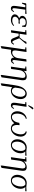

<svg xmlns="http://www.w3.org/2000/svg" viewBox="2268 -2950 986 5561"><g transform="rotate(90 2760.5 -170.0)"><path d="M59.1 -314 73.2 -411.1Q75.7 -427.2 81.5 -433.1Q87.4 -439 104 -439H264.2Q319.8 -439 384.8 -445.8L383.8 -418L381.8 -411.1L356.9 -408.2Q330.1 -411.1 288.1 -411.1H259.8L223.1 -141.1Q217.8 -100.6 217.8 -82Q217.8 -35.2 254.9 -35.2Q278.8 -35.2 293.9 -64.9L305.2 -86.9L328.1 -76.2L316.9 -54.2Q298.8 -19 275.4 -6.1Q252 6.8 222.2 6.8Q189.5 6.8 169.7 -14.2Q149.9 -35.2 149.9 -78.1Q149.9 -107.9 154.8 -141.1L191.9 -411.1H128.9L83 -314Z M396 -105Q396 -150.4 428 -183.6Q460 -216.8 510.7 -231.9Q476.6 -246.1 457.8 -269.5Q439 -293 439 -321.8Q439 -376 493.2 -414.1Q547.4 -452.1 632.8 -452.1Q717.3 -452.1 764.6 -412.1L751 -314H727.5L711.9 -390.1Q689 -422.9 627.9 -422.9Q569.3 -422.9 537.6 -393.1Q505.9 -363.3 505.9 -323.2Q505.9 -291 528.6 -268.6Q551.3 -246.1 588.9 -246.1Q622.6 -246.1 667 -252L664.6 -224.1L663.6 -216.8L638.7 -213.9Q613.3 -216.8 595.7 -216.8Q536.6 -216.8 500.2 -184.1Q463.9 -151.4 463.9 -108.9Q463.9 -76.2 491.9 -54.2Q520 -32.2 574.7 -32.2Q656.2 -32.2 716.8 -86.9L731 -66.9Q658.2 6.8 559.6 6.8Q485.4 6.8 440.7 -25.1Q396 -57.1 396 -105Z M851.6 -411.1 856.4 -439Q923.3 -439 986.3 -445.8L984.4 -418L958.5 -245.1H1063.5L1115.2 -306.2Q1169.4 -370.6 1193.4 -439.9L1248.5 -445.8L1246.6 -421.9L1089.4 -235.8L1150.4 -86.9Q1162.6 -57.6 1172.6 -46.4Q1182.6 -35.2 1200.7 -35.2Q1224.1 -35.2 1239.3 -64.9L1250.5 -86.9L1273.4 -76.2L1262.7 -54.2Q1244.6 -19 1220.9 -6.1Q1197.3 6.8 1167.5 6.8Q1141.1 6.8 1122.3 -7.8Q1103.5 -22.5 1089.4 -56.2L1022.5 -217.8H954.6L924.3 0L857.4 4.9L859.4 -20L908.7 -363.8Q911.6 -380.9 911.6 -391.1Q911.6 -402.8 905.3 -407Q898.9 -411.1 881.3 -411.1Z M1316.9 274.9 1407.2 -363.8Q1410.2 -380.9 1410.2 -391.1Q1410.2 -402.8 1403.8 -407Q1397.5 -411.1 1379.9 -411.1H1350.1L1355 -439Q1421.9 -439 1484.9 -445.8L1482.9 -418L1444.8 -154.8Q1440.9 -124.5 1440.9 -110.8Q1440.9 -85.9 1446.8 -69.3Q1452.6 -52.7 1463.1 -45.2Q1473.6 -37.6 1484.1 -34.9Q1494.6 -32.2 1508.8 -32.2Q1560.1 -32.2 1606.9 -79.6Q1653.8 -127 1664.1 -201.2L1696.8 -439L1764.2 -445.8L1762.2 -421.9L1724.1 -141.1Q1718.8 -100.6 1718.8 -82Q1718.8 -35.2 1755.9 -35.2Q1779.8 -35.2 1794.9 -64.9L1806.2 -86.9L1829.1 -76.2L1817.9 -54.2Q1799.8 -19 1776.4 -6.1Q1752.9 6.8 1723.1 6.8Q1690.4 6.8 1670.7 -13.9Q1650.9 -34.7 1650.9 -76.2V-86.9Q1620.1 -42 1572 -17.6Q1523.9 6.8 1478 6.8Q1445.3 6.8 1422.9 -2L1382.8 277.8L1324.2 303.2Z M1905.8 -411.1 1910.6 -439Q1977.5 -439 2040.5 -445.8L2038.6 -418L2029.8 -363.8Q2060.1 -404.8 2106.2 -428.5Q2152.3 -452.1 2198.7 -452.1Q2251.5 -452.1 2278.6 -427.5Q2305.7 -402.8 2305.7 -345.2Q2305.7 -320.3 2301.8 -294.9L2219.7 277.8L2156.7 303.2L2150.9 274.9L2232.4 -290Q2236.8 -324.2 2236.8 -334Q2236.8 -358.9 2231 -375.5Q2225.1 -392.1 2214.1 -399.9Q2203.1 -407.7 2192.4 -410.4Q2181.6 -413.1 2167.5 -413.1Q2116.7 -413.1 2070.1 -366Q2023.4 -318.8 2012.7 -244.1L1978.5 0L1911.6 6.8L1913.6 -17.1L1962.9 -363.8Q1965.8 -380.9 1965.8 -391.1Q1965.8 -402.8 1959.5 -407Q1953.1 -411.1 1935.5 -411.1Z M2394.5 274.9 2447.8 -98.1Q2463.9 -220.7 2502.4 -305.2Q2527.8 -361.8 2581.8 -407Q2635.7 -452.1 2693.8 -452.1Q2766.1 -452.1 2808.3 -402.6Q2850.6 -353 2850.6 -272Q2850.6 -219.2 2832.5 -168.7Q2814.5 -118.2 2783.2 -79.3Q2752 -40.5 2706.8 -16.8Q2661.6 6.8 2610.8 6.8Q2550.8 6.8 2505.9 -29.8L2460.4 277.8L2401.9 303.2ZM2517.6 -113.8Q2526.4 -71.8 2551.3 -46.9Q2576.2 -22 2615.7 -22Q2647.5 -22 2675.5 -38.3Q2703.6 -54.7 2722.9 -81.3Q2742.2 -107.9 2756.3 -141.8Q2770.5 -175.8 2777.1 -211.2Q2783.7 -246.6 2783.7 -279.8Q2783.7 -337.9 2756.6 -375.5Q2729.5 -413.1 2683.6 -413.1Q2628.9 -413.1 2586.9 -363Q2544.9 -313 2532.7 -222.2Z M2935.5 -411.1 2940.4 -439Q3009.3 -439 3072.3 -445.8L3070.3 -418L3028.3 -141.1Q3023.4 -104.5 3023.4 -82Q3023.4 -35.2 3060.5 -35.2Q3084.5 -35.2 3099.6 -64.9L3110.4 -86.9L3133.3 -76.2L3122.6 -54.2Q3104.5 -19 3080.8 -6.1Q3057.1 6.8 3027.3 6.8Q2994.6 6.8 2975.1 -14.2Q2955.6 -35.2 2955.6 -78.1Q2955.6 -107.9 2960.4 -141.1L2993.7 -363.8Q2996.6 -380.9 2996.6 -391.1Q2996.6 -402.8 2990.2 -407Q2983.9 -411.1 2966.3 -411.1ZM3025.4 -502 3071.3 -594.2Q3085 -621.1 3096.9 -632.1Q3108.9 -643.1 3124.5 -643.1Q3140.1 -643.1 3149.4 -624L3046.4 -493.2Z M3203.1 -178.2Q3203.1 -233.4 3221.7 -283.4Q3240.2 -333.5 3270.5 -368.9Q3300.8 -404.3 3339.8 -426.3Q3378.9 -448.2 3419.4 -451.2L3421.4 -424.8Q3393.1 -419.9 3366.7 -401.1Q3340.3 -382.3 3318.6 -351.3Q3296.9 -320.3 3283.7 -273.2Q3270.5 -226.1 3270.5 -169.9Q3270.5 -105.5 3296.1 -63.7Q3321.8 -22 3373.5 -22Q3416.5 -22 3451.7 -52.2Q3486.8 -82.5 3507.3 -126.7Q3527.8 -170.9 3536.1 -223.1L3538.6 -236.8L3605.5 -245.1L3603.5 -219.2Q3599.1 -183.1 3599.1 -169.9Q3599.1 -105.5 3624.8 -63.7Q3650.4 -22 3702.1 -22Q3741.7 -22 3774.7 -46.9Q3807.6 -71.8 3828.4 -110.8Q3849.1 -149.9 3860.4 -194.6Q3871.6 -239.3 3871.6 -282.2Q3871.6 -342.8 3848.6 -379.6Q3825.7 -416.5 3783.2 -424.8L3793.5 -451.2Q3860.8 -444.8 3899.2 -396Q3937.5 -347.2 3937.5 -272Q3937.5 -201.7 3907.2 -137.9Q3877 -74.2 3821.3 -33.7Q3765.6 6.8 3698.2 6.8Q3646 6.8 3607.7 -19.3Q3569.3 -45.4 3549.3 -90.8Q3516.1 -45.4 3469 -19.3Q3421.9 6.8 3368.2 6.8Q3292.5 6.8 3247.8 -45.7Q3203.1 -98.1 3203.1 -178.2Z M4014.6 -178.2Q4014.6 -231 4032.5 -280.8Q4050.3 -330.6 4081.3 -368.4Q4112.3 -406.2 4157.2 -429.2Q4202.1 -452.1 4252.9 -452.1Q4276.9 -452.1 4312 -445.6Q4347.2 -439 4371.1 -439Q4426.8 -439 4491.7 -445.8L4490.7 -418L4488.8 -411.1L4463.9 -408.2Q4437 -411.1 4395 -411.1H4366.7Q4419.9 -360.8 4419.9 -272Q4419.9 -219.2 4401.6 -168.9Q4383.3 -118.7 4352.1 -79.6Q4320.8 -40.5 4275.6 -16.8Q4230.5 6.8 4179.7 6.8Q4104 6.8 4059.3 -45.7Q4014.6 -98.1 4014.6 -178.2ZM4082 -169.9Q4082 -105.5 4107.7 -63.7Q4133.3 -22 4185.1 -22Q4216.8 -22 4244.6 -38.3Q4272.5 -54.7 4291.7 -81.3Q4311 -107.9 4325.2 -141.8Q4339.4 -175.8 4346.2 -211.2Q4353 -246.6 4353 -279.8Q4353 -381.8 4294.9 -412.1Q4280.8 -413.1 4255.9 -413.1Q4214.8 -413.1 4180.9 -390.6Q4147 -368.2 4126 -332.5Q4105 -296.9 4093.5 -254.4Q4082 -211.9 4082 -169.9Z M4528.8 -411.1 4533.7 -439Q4600.6 -439 4663.6 -445.8L4661.6 -418L4652.8 -363.8Q4683.1 -404.8 4729.2 -428.5Q4775.4 -452.1 4821.8 -452.1Q4874.5 -452.1 4901.6 -427.5Q4928.7 -402.8 4928.7 -345.2Q4928.7 -320.3 4924.8 -294.9L4842.8 277.8L4779.8 303.2L4773.9 274.9L4855.5 -290Q4859.9 -324.2 4859.9 -334Q4859.9 -358.9 4854 -375.5Q4848.1 -392.1 4837.2 -399.9Q4826.2 -407.7 4815.4 -410.4Q4804.7 -413.1 4790.5 -413.1Q4739.7 -413.1 4693.1 -366Q4646.5 -318.8 4635.7 -244.1L4601.6 0L4534.7 6.8L4536.6 -17.1L4585.9 -363.8Q4588.9 -380.9 4588.9 -391.1Q4588.9 -402.8 4582.5 -407Q4576.2 -411.1 4558.6 -411.1Z M5043.5 -178.2Q5043.5 -231 5061.3 -280.8Q5079.1 -330.6 5110.1 -368.4Q5141.1 -406.2 5186 -429.2Q5231 -452.1 5281.7 -452.1Q5305.7 -452.1 5340.8 -445.6Q5376 -439 5399.9 -439Q5455.6 -439 5520.5 -445.8L5519.5 -418L5517.6 -411.1L5492.7 -408.2Q5465.8 -411.1 5423.8 -411.1H5395.5Q5448.7 -360.8 5448.7 -272Q5448.7 -219.2 5430.4 -168.9Q5412.1 -118.7 5380.9 -79.6Q5349.6 -40.5 5304.4 -16.8Q5259.3 6.8 5208.5 6.8Q5132.8 6.8 5088.1 -45.7Q5043.5 -98.1 5043.5 -178.2ZM5110.8 -169.9Q5110.8 -105.5 5136.5 -63.7Q5162.1 -22 5213.9 -22Q5245.6 -22 5273.4 -38.3Q5301.3 -54.7 5320.6 -81.3Q5339.8 -107.9 5354 -141.8Q5368.2 -175.8 5375 -211.2Q5381.8 -246.6 5381.8 -279.8Q5381.8 -381.8 5323.7 -412.1Q5309.6 -413.1 5284.7 -413.1Q5243.7 -413.1 5209.7 -390.6Q5175.8 -368.2 5154.8 -332.5Q5133.8 -296.9 5122.3 -254.4Q5110.8 -211.9 5110.8 -169.9Z"/></g></svg>

Font: Dihjauti S
Style: Italic
Weight: 400
Italic angle: -9°
Designer: T. Christopher White
Version: Version 3.0.0